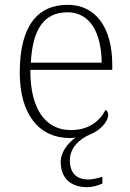

<svg xmlns="http://www.w3.org/2000/svg" viewBox="-20 -563 539 797"><path d="M342 214C362 214 385 208 405 199V171C379 178 365 182 345 182C306 182 270 163 270 102C270 51 310 14 352 -4C396 -21 429 -58 429 -86C429 -97 425 -103 418 -107C395 -61 349 -23 274 -23C172 -23 105 -106 106 -273H446V-294C446 -452 375 -543 261 -543C133 -543 62 -451 62 -262C62 -88 142 10 270 10C278 10 287 9 294 8C261 31 232 69 232 109C232 175 272 214 342 214ZM402 -303H108C115 -432 156 -512 260 -512C354 -512 401 -427 402 -303Z"/></svg>

Font: Noto Serif Devanagari ExtraLight
Style: Regular
Weight: 200
Designer: Universal Thirst, Indian Type Foundry and the Monotype Design Team
Foundry: Monotype Imaging Inc.
Version: Version 2.004